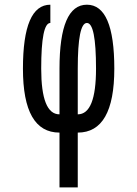

<svg xmlns="http://www.w3.org/2000/svg" viewBox="-20 -567 587 821"><path d="M78.1 -273.4Q78.1 -546.9 195.3 -546.9V-468.8Q156.2 -468.8 156.2 -273.4Q156.2 -78.1 234.4 -78.1V-273.4Q234.4 -546.9 351.6 -546.9Q468.8 -546.9 468.8 -273.4Q468.8 0 312.5 0V234.4H234.4V0Q78.1 0 78.1 -273.4ZM312.5 -78.1Q390.6 -78.1 390.6 -273.4Q390.6 -468.8 351.6 -468.8Q312.5 -468.8 312.5 -273.4Z"/></svg>

Font: Luculent
Style: Regular
Weight: 400
Monospace: yes
Designer: Andrew Kensler
Version: Version 1.0.0-845fa02f9341